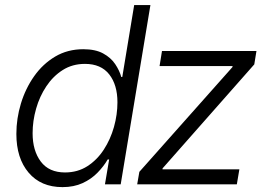

<svg xmlns="http://www.w3.org/2000/svg" viewBox="-20 -748 1089 779"><path d="M233.4 11.2Q146 11.2 96.2 -47.4Q46.4 -106 46.4 -204.6Q46.4 -267.1 64.9 -328.1Q83.5 -389.2 118.7 -439Q153.8 -488.8 204.1 -518.6Q254.4 -548.3 317.9 -548.3Q367.2 -548.3 398.4 -531.2Q429.7 -514.2 447.3 -488Q464.8 -461.9 472.2 -435.5H476.1L524.4 -727.5H590.3L469.7 0H405.8L422.9 -101.1H417Q400.9 -73.2 375.7 -47.4Q350.6 -21.5 315.2 -5.1Q279.8 11.2 233.4 11.2ZM243.7 -48.3Q294.9 -48.3 334.5 -73.7Q374 -99.1 401.1 -140.9Q428.2 -182.6 442.4 -232.9Q456.5 -283.2 456.5 -333Q456.5 -403.8 423.1 -446.3Q389.6 -488.8 324.7 -488.8Q273.9 -488.8 234.6 -463.9Q195.3 -439 168 -397.9Q140.6 -356.9 126.5 -307.1Q112.3 -257.3 112.3 -207.5Q112.3 -136.7 145.5 -92.5Q178.7 -48.3 243.7 -48.3ZM536.6 0 545.4 -50.8 922.9 -475.6 923.8 -480H627.4L637.2 -541H1020.5L1011.7 -486.8L639.6 -64.9L639.2 -61H951.2L940.9 0Z"/></svg>

Font: Inter 17pt Light
Style: Italic
Weight: 300
Italic angle: -9.3988°
Version: Version 4.001;git-66647c0bb